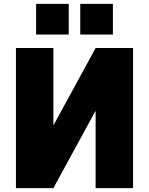

<svg xmlns="http://www.w3.org/2000/svg" viewBox="-20 -980 776 1000"><path d="M398 -800V-960H568V-800ZM168 -800V-960H338V-800ZM260 -330 478 -730H673V0H478V-400H476L258 0H63V-730H258V-330Z"/></svg>

Font: Mplus 1p Black
Style: Regular
Weight: 900
Version: Version 1.061